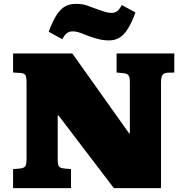

<svg xmlns="http://www.w3.org/2000/svg" viewBox="-20 -978 966 998"><path d="M48 0V-99L84 -102Q104 -104 111 -113.5Q118 -123 118 -153V-550Q118 -575 112.5 -586.5Q107 -598 82 -599L48 -601V-700H356L651 -285H655V-551Q655 -576 648 -586Q641 -596 619 -598L586 -601V-700H886V-601L851 -600Q832 -599 824.5 -588Q817 -577 817 -549V0H572L284 -378H280V-149Q280 -122 286.5 -113Q293 -104 315 -102L349 -99V0ZM547 -768Q516 -768 489 -775.5Q462 -783 442 -790Q428 -795 414 -801Q400 -807 386 -811Q372 -815 358 -815Q340 -815 327.5 -805.5Q315 -796 304 -774L233 -813Q254 -869 274.5 -900.5Q295 -932 319 -945Q343 -958 375 -958Q408 -958 432.5 -949.5Q457 -941 477 -933Q496 -926 519 -918.5Q542 -911 561 -911Q579 -911 591 -921.5Q603 -932 613 -952L684 -913Q665 -861 645 -829Q625 -797 601.5 -782.5Q578 -768 547 -768Z"/></svg>

Font: Literata Variable Black
Style: Regular
Weight: 900
Designer: Latin by Veronika Burian and Jose Scaglione. Greek by Irene Vlachou. Cyrillic by Vera Evstafieva.
Foundry: TypeTogether
Version: Version 3.021